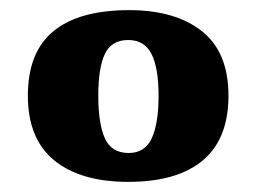

<svg xmlns="http://www.w3.org/2000/svg" viewBox="-20 -739 506 379"><path d="M233 -380Q139 -380 87 -422.5Q35 -465 35 -550Q35 -636 85.5 -677.5Q136 -719 235 -719Q326 -719 378.5 -677.5Q431 -636 431 -550Q431 -465 380.5 -422.5Q330 -380 233 -380ZM234 -437Q266 -437 279.5 -466Q293 -495 293 -550Q293 -605 279 -632.5Q265 -660 233 -660Q200 -660 187 -632.5Q174 -605 174 -550Q174 -495 187 -466Q200 -437 234 -437Z"/></svg>

Font: Noto Rashi Hebrew Black
Style: Regular
Weight: 900
Version: Version 1.006